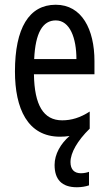

<svg xmlns="http://www.w3.org/2000/svg" viewBox="-20 -566 458 809"><path d="M277 117C277 78 306 27 358 -24V-96C318 -70 281 -59 242 -59C163 -59 125 -123 123 -253H378V-309C378 -442 325 -546 215 -546C102 -546 43 -447 43 -265C43 -109 96 10 233 10C247 10 260 9 273 7C236 39 210 83 210 129C210 190 240 223 304 223C322 223 341 220 355 215V158C347 161 334 164 321 164C293 164 277 148 277 117ZM215 -480C275 -480 302 -405 302 -317H124C129 -428 160 -480 215 -480Z"/></svg>

Font: Noto Sans Ethiopic ExtCond
Style: Regular
Weight: 400
Width: 2
Designer: Monotype Design Team
Foundry: Monotype Imaging Inc.
Version: Version 2.102